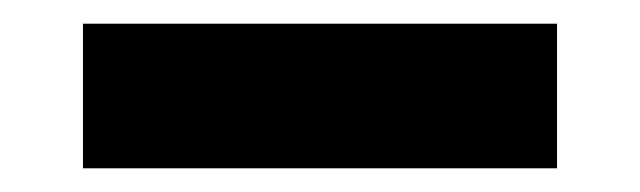

<svg xmlns="http://www.w3.org/2000/svg" viewBox="-20 -802 540 162"><path d="M50 -660V-782H450V-660Z"/></svg>

Font: Martel Sans Heavy
Style: Regular
Weight: 900
Designer: Dan Reynolds and Mathieu Réguer
Foundry: Dan Reynolds and Mathieu Réguer
Version: Version 1.001;PS 001.001;hotconv 1.0.70;makeotf.lib2.5.58329